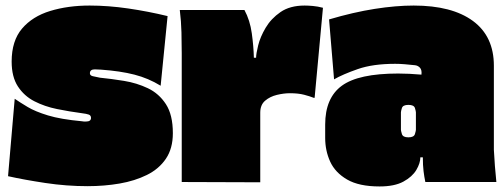

<svg xmlns="http://www.w3.org/2000/svg" viewBox="-20 -656 1818 692"><path d="M559 -347Q515 -374 464.5 -387Q414 -400 344 -405Q337 -405 332 -405.5Q327 -406 322 -406Q304 -406 304 -392Q304 -384 314 -381.5Q324 -379 340 -376Q381 -372 427 -364.5Q473 -357 513 -338Q553 -319 578 -280.5Q603 -242 603 -176Q603 -121 578 -84Q553 -47 509.5 -25.5Q466 -4 411 5.5Q356 15 296 15Q220 15 143.5 3.5Q67 -8 9 -21L33 -300Q52 -287 79.5 -270.5Q107 -254 153 -240Q199 -226 275 -219Q279 -218 282.5 -218Q286 -218 290 -218Q308 -218 308 -231Q308 -240 300 -243Q292 -246 275 -248Q230 -254 185.5 -263Q141 -272 104 -291Q67 -310 44.5 -344.5Q22 -379 22 -434Q22 -509 59.5 -553Q97 -597 161 -616.5Q225 -636 303 -636Q370 -636 442 -625.5Q514 -615 584 -598Z M1078 -636Q1090 -636 1107.5 -634.5Q1125 -633 1144 -628L1114 -304L1112 -303Q1097 -309 1076 -314.5Q1055 -320 1025 -320Q1003 -320 978 -314Q953 -308 935.5 -293Q918 -278 918 -250V1L635 0V-464Q635 -499 634 -539.5Q633 -580 628 -620H861Q881 -583 887.5 -536Q894 -489 895 -448H903Q903 -462 910.5 -492.5Q918 -523 937.5 -556Q957 -589 991 -612.5Q1025 -636 1078 -636Z M1769 0H1513Q1509 -19 1506.5 -39.5Q1504 -60 1504 -89H1495Q1495 -68 1480.5 -43.5Q1466 -19 1434 -1.5Q1402 16 1348 16Q1274 16 1231 -9Q1188 -34 1170 -73.5Q1152 -113 1152 -159V-207Q1152 -303 1212 -347Q1272 -391 1415 -391Q1435 -391 1455.5 -390Q1476 -389 1499 -387Q1501 -404 1493.5 -412Q1486 -420 1475 -421Q1456 -423 1438.5 -424.5Q1421 -426 1404 -426Q1324 -426 1269.5 -407Q1215 -388 1184 -370L1166 -586Q1254 -612 1330.5 -624Q1407 -636 1471 -636Q1609 -636 1684.5 -580.5Q1760 -525 1760 -419V-116Q1763 -57 1769 0ZM1479 -188V-251Q1479 -255 1475.5 -266.5Q1472 -278 1452 -278Q1432 -278 1428.5 -266.5Q1425 -255 1425 -251V-188Q1425 -185 1428.5 -173Q1432 -161 1452 -161Q1472 -161 1475.5 -173Q1479 -185 1479 -188Z"/></svg>

Font: Gasoek One
Style: Regular
Weight: 400
Designer: Jiashuo Zhang
Foundry: JAMO
Version: Version 1.000; ttfautohint (v1.8.4.7-5d5b);gftools[0.9.29]